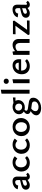

<svg xmlns="http://www.w3.org/2000/svg" viewBox="1856 -2616 1048 4801"><g transform="rotate(-90 2380.5 -215.0)"><path d="M462 -47Q424 6 365 6Q303 6 283 -51Q211 6 151 6Q100 6 69.5 -21Q39 -48 39 -92Q39 -134 68 -164.5Q97 -195 169 -211L278 -237L279 -287Q280 -325 267 -342.5Q254 -360 228 -360Q198 -360 173 -341.5Q148 -323 144 -285L49 -296Q56 -333 84.5 -362.5Q113 -392 156 -409Q199 -426 246 -426Q368 -426 366 -300L363 -91Q363 -64 383 -64Q406 -64 419 -86ZM276 -99V-108L277 -186L192 -161Q138 -145 138 -107Q138 -88 151 -77Q164 -66 184 -66Q215 -66 276 -99Z M492 -202Q492 -265 522.5 -316Q553 -367 606 -396Q659 -425 725 -425Q812 -425 873 -370L816 -306Q766 -353 712 -353Q657 -353 627 -313Q597 -273 597 -213Q597 -147 633.5 -108Q670 -69 725 -69Q782 -69 832 -113L878 -65Q808 6 707 6Q645 6 596 -20.5Q547 -47 519.5 -94.5Q492 -142 492 -202Z M935 -202Q935 -265 965.5 -316Q996 -367 1049 -396Q1102 -425 1168 -425Q1255 -425 1316 -370L1259 -306Q1209 -353 1155 -353Q1100 -353 1070 -313Q1040 -273 1040 -213Q1040 -147 1076.5 -108Q1113 -69 1168 -69Q1225 -69 1275 -113L1321 -65Q1251 6 1150 6Q1088 6 1039 -20.5Q990 -47 962.5 -94.5Q935 -142 935 -202Z M1378 -203Q1378 -267 1408.5 -317.5Q1439 -368 1492.5 -396.5Q1546 -425 1613 -425Q1675 -425 1724.5 -398Q1774 -371 1802 -323.5Q1830 -276 1830 -217Q1830 -153 1800 -102Q1770 -51 1716.5 -22.5Q1663 6 1596 6Q1534 6 1484 -21Q1434 -48 1406 -95.5Q1378 -143 1378 -203ZM1725 -206Q1725 -273 1689.5 -313Q1654 -353 1599 -353Q1544 -353 1513.5 -313Q1483 -273 1483 -214Q1483 -147 1519.5 -106.5Q1556 -66 1610 -66Q1665 -66 1695 -106.5Q1725 -147 1725 -206Z M2345 -353H2260Q2279 -320 2279 -281Q2279 -235 2255.5 -198Q2232 -161 2190 -140Q2148 -119 2094 -119Q2063 -119 2039 -126Q2013 -107 2013 -83Q2013 -66 2026.5 -56.5Q2040 -47 2067.5 -41.5Q2095 -36 2150 -30Q2213 -23 2251.5 -13Q2290 -3 2314 21Q2338 45 2338 89Q2338 146 2303 191.5Q2268 237 2209 263Q2150 289 2081 289Q2000 289 1949 256Q1898 223 1898 166Q1898 130 1924.5 94Q1951 58 2002 28Q1930 4 1930 -50Q1930 -79 1946 -101.5Q1962 -124 1994 -144Q1961 -164 1943 -195Q1925 -226 1925 -265Q1925 -311 1950 -347.5Q1975 -384 2018 -404.5Q2061 -425 2113 -425Q2166 -425 2207 -403L2345 -417ZM2191 -265Q2191 -307 2165 -333.5Q2139 -360 2097 -360Q2060 -360 2037.5 -337.5Q2015 -315 2015 -277Q2015 -237 2041.5 -211Q2068 -185 2109 -185Q2147 -185 2169 -207Q2191 -229 2191 -265ZM2096 45 2066 42Q2002 90 2002 146Q2002 183 2030.5 203.5Q2059 224 2106 224Q2164 224 2204 195Q2244 166 2244 120Q2244 92 2229.5 78Q2215 64 2187 58Q2159 52 2096 45Z M2439 -702 2537 -719V0H2439Z M2701 -410 2800 -428V0H2701ZM2685 -583Q2685 -612 2703 -629.5Q2721 -647 2750 -647Q2779 -647 2797 -629.5Q2815 -612 2815 -583Q2815 -555 2797 -537.5Q2779 -520 2750 -520Q2721 -520 2703 -537.5Q2685 -555 2685 -583Z M3303 -66Q3230 6 3128 6Q3037 6 2981 -48Q2925 -102 2925 -195Q2925 -262 2954 -314.5Q2983 -367 3033 -396Q3083 -425 3146 -425Q3222 -425 3261.5 -381Q3301 -337 3301 -261Q3301 -229 3298 -211H3016V-207Q3016 -143 3051 -106Q3086 -69 3145 -69Q3206 -69 3257 -113ZM3026 -271H3215Q3210 -355 3139 -355Q3100 -355 3070 -332.5Q3040 -310 3026 -271Z M3807 -271V0H3708V-236Q3708 -290 3684 -321Q3660 -352 3616 -352Q3588 -352 3559.5 -340.5Q3531 -329 3509 -307V0H3410V-410L3491 -428L3504 -362Q3537 -393 3577 -409Q3617 -425 3659 -425Q3724 -425 3765.5 -383.5Q3807 -342 3807 -271Z M4271 -66 4267 0H3922L3904 -35L4137 -354L3924 -350L3928 -416H4254L4268 -386L4036 -62Z M4761 -47Q4723 6 4664 6Q4602 6 4582 -51Q4510 6 4450 6Q4399 6 4368.5 -21Q4338 -48 4338 -92Q4338 -134 4367 -164.5Q4396 -195 4468 -211L4577 -237L4578 -287Q4579 -325 4566 -342.5Q4553 -360 4527 -360Q4497 -360 4472 -341.5Q4447 -323 4443 -285L4348 -296Q4355 -333 4383.5 -362.5Q4412 -392 4455 -409Q4498 -426 4545 -426Q4667 -426 4665 -300L4662 -91Q4662 -64 4682 -64Q4705 -64 4718 -86ZM4575 -99V-108L4576 -186L4491 -161Q4437 -145 4437 -107Q4437 -88 4450 -77Q4463 -66 4483 -66Q4514 -66 4575 -99Z"/></g></svg>

Font: Ysabeau Semibold
Style: Regular
Weight: 600
Designer: Christian Thalmann (Catharsis Fonts)
Version: Version 0.003